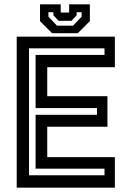

<svg xmlns="http://www.w3.org/2000/svg" viewBox="-20 -870 610 890"><path d="M57.5 0V-700H512.5V-558.5H199V-424H478V-282.5H199V-141.5H512.5V0ZM114.5 -57.5H464.5V-88H145V-338H429.5V-369H145V-615.5H464.5V-646H114.5ZM221.5 -716 165.5 -772V-850H261.5V-812H300.5V-850H396.5V-772L340.5 -716ZM244 -751H318.5L358.5 -793V-813.5H335.5V-799.5L311.5 -773.5H251.5L227.5 -799.5V-813.5H204.5V-793Z"/></svg>

Font: Tourney Thin SemiBold
Style: Regular
Weight: 600
Version: Version 1.015